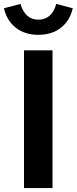

<svg xmlns="http://www.w3.org/2000/svg" viewBox="-59 -956 390 976"><path d="M63 0V-700H208V0ZM136 -779Q68 -779 22 -814.5Q-24 -850 -39 -914L45 -936Q69 -856 136 -856Q170 -856 193 -876Q216 -896 227 -936L311 -914Q296 -850 250 -814.5Q204 -779 136 -779Z"/></svg>

Font: Red Hat Display ExtraBold
Style: Regular
Weight: 800
Designer: Pentagram, MCKL
Foundry: Pentagram, MCKL
Version: Version 1.023